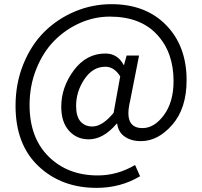

<svg xmlns="http://www.w3.org/2000/svg" viewBox="-20 -742 985 935"><path d="M450.2 172.9Q279.3 172.9 167.5 67.4Q55.7 -38.1 55.7 -226.6Q55.7 -335.9 93.8 -429.7Q131.8 -523.4 195.8 -586.9Q259.8 -650.4 344.7 -686Q429.7 -721.7 522.5 -721.7Q689.5 -721.7 789.1 -619.6Q888.7 -517.6 888.7 -351.6Q888.7 -214.8 819.3 -134.8Q750 -54.7 666 -54.7Q619.1 -54.7 587.4 -76.7Q555.7 -98.6 550.8 -139.6H547.9Q483.4 -63.5 412.1 -63.5Q353.5 -63.5 315.9 -105.5Q278.3 -147.5 278.3 -221.7Q278.3 -317.4 339.4 -399.4Q400.4 -481.4 493.2 -481.4Q552.7 -481.4 582 -425.8H584L596.7 -471.7H657.2L613.3 -249Q582 -118.2 673.8 -118.2Q731.4 -118.2 778.3 -181.6Q825.2 -245.1 825.2 -347.7Q825.2 -487.3 744.1 -574.2Q663.1 -661.1 514.6 -661.1Q439.5 -661.1 369.1 -629.9Q298.8 -598.6 244.6 -543.9Q190.4 -489.3 157.2 -407.2Q124 -325.2 124 -230.5Q124 -71.3 216.8 20.5Q309.6 112.3 456.1 112.3Q551.8 112.3 637.7 61.5L662.1 116.2Q567.4 172.9 450.2 172.9ZM429.7 -126Q478.5 -126 533.2 -192.4L565.4 -370.1Q536.1 -417 493.2 -417Q431.6 -417 391.1 -356.4Q350.6 -295.9 350.6 -226.6Q350.6 -174.8 372.1 -150.4Q393.6 -126 429.7 -126Z"/></svg>

Font: irohakakuC Regular
Style: Regular
Weight: 400
Designer: [Source Han Sans]
Ryoko NISHIZUKA Ë•øÂ°öÊ∂ºÂ≠ê (kana & ideographs); Paul D. Hunt (Latin, Greek & Cyrillic); Wenlong ZHAN
Version: Version 1.001.20160904